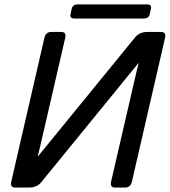

<svg xmlns="http://www.w3.org/2000/svg" viewBox="-20 -844 764 864"><path d="M314.9 -760.7Q293 -760.7 297.4 -780.3L302.7 -804.7Q307.6 -824.2 329.6 -824.2H642.1Q664.1 -824.2 659.2 -804.7L653.8 -780.3Q649.4 -760.7 627.4 -760.7ZM48.8 0Q24.4 0 30.8 -26.9L179.7 -673.3Q186 -700.2 210.4 -700.2H255.4Q279.8 -700.2 273.4 -673.3L159.7 -180.7Q154.8 -158.7 149.9 -141.6H151.9L587.9 -675.8Q607.9 -700.2 642.1 -700.2H704.6Q729 -700.2 722.7 -673.3L573.7 -26.9Q567.4 0 543 0H498Q473.6 0 480 -26.9L593.8 -519.5Q598.6 -541.5 603.5 -558.6H601.6L166 -24.4Q146 0 111.3 0Z"/></svg>

Font: Istok Web
Style: BoldItalic
Weight: 700
Italic angle: -13°
Designer: Andrey V. Panov
Foundry: Andrey V. Panov
Version: Version 1.0.2g